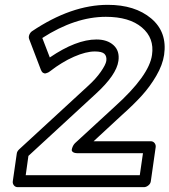

<svg xmlns="http://www.w3.org/2000/svg" viewBox="-20 -753 704 798"><path d="M33.2 0 49.8 -115.2Q50.8 -123.5 59.1 -131.8L347.2 -397Q377.9 -424.8 398.7 -454.3Q419.4 -483.9 421.9 -500Q424.3 -519 414.1 -529.1Q403.8 -539.1 374 -539.1Q337.4 -539.1 287.6 -517.3Q237.8 -495.6 187 -456.1Q184.1 -453.6 180.2 -451.7Q176.3 -449.7 170.4 -448.2Q164.6 -446.8 158.9 -450.4Q153.3 -454.1 149.9 -462.9L101.1 -590.8Q98.1 -599.1 101.8 -608.4Q105.5 -617.7 112.8 -623Q276.4 -732.9 428.2 -732.9Q541 -732.9 608.4 -676.3Q675.8 -619.6 662.1 -524.9Q655.8 -482.9 629.6 -438Q603.5 -393.1 569.3 -355.5Q535.2 -317.9 486.8 -274.9L369.1 -166H606Q616.7 -166 622.6 -158.2Q628.4 -150.4 627 -141.1L606.9 0Q605.5 10.7 596.4 17.8Q587.4 24.9 578.1 24.9H54.2Q43.5 24.9 37.6 17.1Q31.7 9.3 33.2 0ZM86.9 -24.9H561L574.2 -116.2H304.2Q290 -116.2 283.7 -120.6Q277.3 -125 278.3 -131.1Q279.3 -137.2 282 -143.3Q284.7 -149.4 288.1 -153.8L292 -158.2L456.1 -309.1Q600.1 -438.5 611.8 -524.9Q622.1 -594.7 569.8 -638.9Q517.6 -683.1 419.9 -683.1Q292.5 -683.1 155.8 -595.2L187 -514.2Q296.9 -588.9 380.9 -588.9Q425.8 -588.9 451.9 -565.2Q478 -541.5 472.2 -500Q464.4 -441.9 377.9 -362.8L98.1 -105Z"/></svg>

Font: Trueno Bold Outline
Style: Italic
Weight: 700
Width: 6
Designer: Julieta Ulanovsky
Foundry: Julieta Ulanovsky
Version: Version 3.001b | FøM Fix